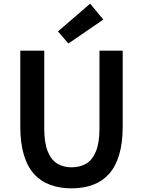

<svg xmlns="http://www.w3.org/2000/svg" viewBox="-20 -1016 780 1050"><path d="M371 14Q307 14 255 -5Q203 -24 166.5 -64Q130 -104 110.5 -169Q91 -234 91 -324V-739H222V-314Q222 -235 241 -188Q260 -141 293.5 -121Q327 -101 371 -101Q417 -101 451 -121Q485 -141 504.5 -188Q524 -235 524 -314V-739H651V-324Q651 -234 631.5 -169Q612 -104 575.5 -64Q539 -24 487.5 -5Q436 14 371 14ZM354 -778 297 -844 473 -996 545 -909Z"/></svg>

Font: Noto Sans SC Thin SemiBold
Style: Regular
Weight: 600
Version: Version 2.004-H2;hotconv 1.0.118;makeotfexe 2.5.65603